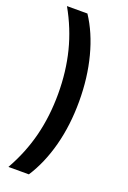

<svg xmlns="http://www.w3.org/2000/svg" viewBox="-175 -799 698 1050"><g transform="rotate(20 174.0 -274.0)"><path d="M22 194Q83 86 112 -29Q141 -144 141 -274Q141 -404 112 -519Q83 -634 22 -742H141Q200 -653 231.5 -532.5Q263 -412 263 -274Q263 -136 231.5 -16.5Q200 103 141 194Z"/></g></svg>

Font: mBank SemiBold
Style: Regular
Weight: 600
Designer: Julieta Ulanovsky
Foundry: Julieta Ulanovsky
Version: Version 7.200